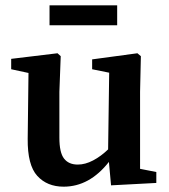

<svg xmlns="http://www.w3.org/2000/svg" viewBox="-20 -687 634 721"><path d="M397 9 389 -79Q316 14 219 14Q157 14 120 -26.5Q83 -67 84 -166L87 -413L22 -427V-466L196 -487L208 -476L203 -342V-170Q203 -114 220.5 -91.5Q238 -69 272 -69Q300 -69 329.5 -84.5Q359 -100 386 -126L390 -414L326 -427V-464L496 -487L509 -476L506 -342V-53L567 -41V0ZM166 -592V-667H420V-592Z"/></svg>

Font: Source Serif 4 Semibold
Style: Regular
Weight: 600
Designer: Frank Grießhammer
Foundry: Adobe
Version: Version 4.005;hotconv 1.1.0;makeotfexe 2.6.0